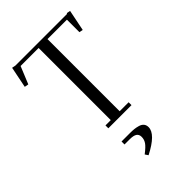

<svg xmlns="http://www.w3.org/2000/svg" viewBox="-291 -814 1225 1225"><g transform="rotate(-45 321.0 -202.0)"><path d="M41 -564 69.8 -707 95.2 -702.1H561L563 -707L587.9 -702.1L559.1 -559.1L534.2 -564V-676.8H358.9V-25.9H439.9V0H231V-25.9H278.8V-676.8H116.2L67.9 -559.1ZM231 119.1H306.2Q328.1 119.1 344.5 120.8Q360.8 122.6 379.4 127.9Q397.9 133.3 408 145.5Q418 157.7 418 176.8Q418 238.3 291 303.2L276.9 282.2Q315.9 252.4 329.3 232.7Q342.8 212.9 342.8 189Q342.8 167 327.6 156.5Q312.5 146 276.9 146H231Z"/></g></svg>

Font: Dehuti
Style: Book
Weight: 400
Version: Version 1.2